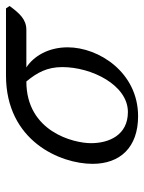

<svg xmlns="http://www.w3.org/2000/svg" viewBox="60 -529 481 641"><g transform="rotate(-90 300.5 -208.5)"><path d="M74 -140C74 -48 129 12 233 12C379 12 463 -119 463 -223C463 -287 434 -336 396 -361H521C556 -361 576 -383 601 -417L593 -429H369C150 -429 74 -247 74 -140ZM349 -361C379 -325 397 -291 397 -241C397 -143 337 -22 247 -22C170 -22 143 -85 143 -145C143 -204 182 -361 349 -361Z"/></g></svg>

Font: Libertinus Serif
Style: Italic
Weight: 400
Italic angle: -12°
Designer: Philipp H. Poll, Khaled Hosny
Foundry: Caleb Maclennan
Version: Version 7.050;RELEASE